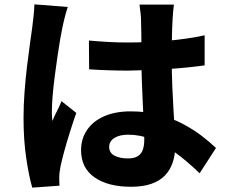

<svg xmlns="http://www.w3.org/2000/svg" viewBox="-20 -807 1040 881"><path d="M388 -621Q432 -617 476 -614.5Q520 -612 566 -612Q657 -612 748.5 -620Q840 -628 919 -645V-507Q840 -496 749 -490Q658 -484 566 -483Q522 -483 477.5 -484.5Q433 -486 389 -489ZM778 -786Q776 -772 774.5 -754.5Q773 -737 772 -721Q771 -705 770 -678Q769 -651 768.5 -617Q768 -583 768 -545Q768 -473 770.5 -413Q773 -353 776 -303.5Q779 -254 781.5 -213Q784 -172 784 -137Q784 -96 772.5 -61.5Q761 -27 737 -2Q713 23 674.5 36.5Q636 50 581 50Q476 50 414 7Q352 -36 352 -118Q352 -171 380 -211.5Q408 -252 459 -274Q510 -296 579 -296Q652 -296 711.5 -280Q771 -264 819 -238.5Q867 -213 905 -184Q943 -155 971 -128L896 -12Q838 -68 783.5 -107.5Q729 -147 676 -168Q623 -189 568 -189Q529 -189 505 -174Q481 -159 481 -133Q481 -105 506 -92.5Q531 -80 567 -80Q595 -80 611.5 -90Q628 -100 635 -119Q642 -138 642 -166Q642 -192 640 -233.5Q638 -275 635.5 -325.5Q633 -376 631 -432.5Q629 -489 629 -544Q629 -603 628.5 -650.5Q628 -698 627 -719Q627 -730 624.5 -750.5Q622 -771 620 -786ZM291 -775Q287 -764 281.5 -744.5Q276 -725 272 -706.5Q268 -688 266 -679Q262 -661 256 -626Q250 -591 243.5 -546.5Q237 -502 231 -455.5Q225 -409 221.5 -367Q218 -325 218 -296Q218 -288 218.5 -274.5Q219 -261 221 -252Q227 -269 234.5 -283.5Q242 -298 249 -312.5Q256 -327 262 -343L330 -289Q315 -246 300.5 -200Q286 -154 275 -113.5Q264 -73 258 -45Q256 -35 254 -20.5Q252 -6 252 2Q252 10 252 22Q252 34 253 45L128 54Q113 3 100.5 -80.5Q88 -164 88 -266Q88 -323 92.5 -384Q97 -445 104 -502.5Q111 -560 117.5 -606.5Q124 -653 128 -682Q131 -704 134 -733Q137 -762 138 -787Z"/></svg>

Font: Noto Sans SC ExtraBold
Style: Regular
Weight: 800
Designer: Ryoko NISHIZUKA 西塚涼子 (kana, bopomofo & ideographs); Paul D. Hunt (Latin, Greek & Cyrillic); Sandoll Communications 산돌커뮤니
Foundry: Adobe
Version: Version 2.004-H2;hotconv 1.0.118;makeotfexe 2.5.65603